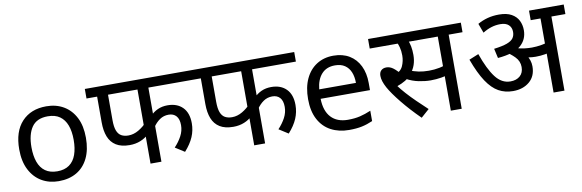

<svg xmlns="http://www.w3.org/2000/svg" viewBox="-48 -1012 4261 1406"><g transform="rotate(-10 2083.0 -309.0)"><path d="M551 -269Q551 -180 520.5 -117.5Q490 -55 434 -22.5Q378 10 301 10Q230 10 174.5 -22.5Q119 -55 87 -117.5Q55 -180 55 -269Q55 -402 122 -474Q189 -546 304 -546Q377 -546 432.5 -513.5Q488 -481 519.5 -419.5Q551 -358 551 -269ZM146 -269Q146 -206 162.5 -159.5Q179 -113 214 -88Q249 -63 303 -63Q357 -63 392 -88Q427 -113 443.5 -159.5Q460 -206 460 -269Q460 -333 443 -378Q426 -423 391.5 -447.5Q357 -472 302 -472Q220 -472 183 -418Q146 -364 146 -269Z M1065 -551V-313L1047 -341Q1075 -370 1107.5 -384.5Q1140 -399 1180 -399Q1251 -399 1292 -357.5Q1333 -316 1333 -239Q1333 -186 1312.5 -138Q1292 -90 1248 -41L1179 -85Q1212 -120 1232.5 -158.5Q1253 -197 1253 -239Q1253 -284 1232.5 -307Q1212 -330 1176 -330Q1139 -330 1110 -310Q1081 -290 1059 -257L1065 -293V0H984V-238L1000 -215Q976 -190 939 -175Q902 -160 858 -160Q796 -160 757.5 -184Q719 -208 701.5 -252.5Q684 -297 684 -360V-551H605V-622H1391V-551ZM765 -551V-362Q765 -312 776 -283.5Q787 -255 808.5 -243Q830 -231 861 -231Q900 -231 937.5 -253Q975 -275 1002 -306L984 -252V-551Z M1836 -551V-313L1818 -341Q1846 -370 1878.5 -384.5Q1911 -399 1951 -399Q2022 -399 2063 -357.5Q2104 -316 2104 -239Q2104 -186 2083.5 -138Q2063 -90 2019 -41L1950 -85Q1983 -120 2003.5 -158.5Q2024 -197 2024 -239Q2024 -284 2003.5 -307Q1983 -330 1947 -330Q1910 -330 1881 -310Q1852 -290 1830 -257L1836 -293V0H1755V-238L1771 -215Q1747 -190 1710 -175Q1673 -160 1629 -160Q1567 -160 1528.5 -184Q1490 -208 1472.5 -252.5Q1455 -297 1455 -360V-551H1376V-622H2162V-551ZM1536 -551V-362Q1536 -312 1547 -283.5Q1558 -255 1579.5 -243Q1601 -231 1632 -231Q1671 -231 1708.5 -253Q1746 -275 1773 -306L1755 -252V-551Z M2439 -546Q2508 -546 2557.5 -516Q2607 -486 2633.5 -431.5Q2660 -377 2660 -304V-251H2293Q2295 -160 2339.5 -112.5Q2384 -65 2464 -65Q2515 -65 2554.5 -74.5Q2594 -84 2636 -102V-25Q2595 -7 2555 1.5Q2515 10 2460 10Q2384 10 2325.5 -21Q2267 -52 2234.5 -113.5Q2202 -175 2202 -264Q2202 -352 2231.5 -415Q2261 -478 2314.5 -512Q2368 -546 2439 -546ZM2438 -474Q2375 -474 2338.5 -433.5Q2302 -393 2295 -321H2568Q2568 -367 2554 -401Q2540 -435 2511.5 -454.5Q2483 -474 2438 -474Z M2998 14Q2923 -60 2865.5 -131Q2808 -202 2781 -251Q2767 -277 2760 -299Q2753 -321 2753 -340Q2753 -366 2767.5 -380Q2782 -394 2807 -394Q2833 -394 2857.5 -375.5Q2882 -357 2906 -326L2859 -331Q2904 -345 2920.5 -382Q2937 -419 2937 -460Q2937 -495 2929.5 -522Q2922 -549 2913 -564L2954 -551H2711V-622H3128V-551H2962L2996 -566Q3007 -542 3012.5 -513.5Q3018 -485 3018 -450Q3018 -410 3006.5 -376.5Q2995 -343 2972 -317L2968 -310Q2950 -289 2924 -273Q2898 -257 2858 -243L2856 -254Q2881 -220 2912 -185.5Q2943 -151 2980 -115Q3017 -79 3059 -40ZM3111 -244Q3070 -244 3023 -253.5Q2976 -263 2932 -287L2959 -347Q3000 -330 3034.5 -323Q3069 -316 3110 -316Q3151 -316 3188.5 -323.5Q3226 -331 3264 -348V-272Q3229 -257 3190.5 -250.5Q3152 -244 3111 -244ZM3217 0V-551H3107V-622H3401V-551H3298V0Z M4062 -551V0H3981V-551H3908V-622H4166V-551ZM3686 -632Q3743 -632 3778.5 -612Q3814 -592 3830 -559.5Q3846 -527 3846 -488Q3846 -418 3794.5 -374Q3743 -330 3624 -320L3608 -391Q3671 -399 3705 -411.5Q3739 -424 3752.5 -443Q3766 -462 3766 -489Q3766 -522 3745 -541.5Q3724 -561 3683 -561Q3649 -561 3616.5 -551Q3584 -541 3552 -521L3526 -591Q3561 -611 3600.5 -621.5Q3640 -632 3686 -632ZM3862 -216Q3862 -143 3814 -102.5Q3766 -62 3692 -62Q3632 -62 3584.5 -88.5Q3537 -115 3496 -176.5Q3455 -238 3416 -344L3487 -373Q3528 -256 3574 -195.5Q3620 -135 3685 -135Q3729 -135 3756 -158.5Q3783 -182 3783 -225Q3783 -269 3751 -301.5Q3719 -334 3680 -356L3724 -369L3767 -378Q3781 -367 3798 -351Q3815 -335 3825 -320L3835 -301Q3848 -282 3855 -260.5Q3862 -239 3862 -216ZM3882 -352Q3917 -352 3956.5 -359Q3996 -366 4038 -384V-309Q4004 -293 3969 -287Q3934 -281 3898 -281Q3873 -281 3843.5 -285.5Q3814 -290 3786 -298L3766 -352L3772 -367Q3798 -359 3827 -355.5Q3856 -352 3882 -352Z"/></g></svg>

Font: lhindi05
Style: Book
Weight: 400
Designer: Jelle Bosma - Monotype Design Team
Foundry: Monotype Imaging Inc.
Version: Version 2.003